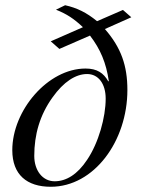

<svg xmlns="http://www.w3.org/2000/svg" viewBox="-20 -703 540 734"><path d="M482 -637 450 -665 351 -622C311 -655 274 -673 229 -683L194 -666C236 -649 262 -632 297 -599L174 -545L207 -516L324 -567C364 -515 386 -462 396 -393L394 -392C376 -424 351 -441 307 -441C163 -441 27 -281 27 -129C27 -35 83 11 174 11C340 11 467 -164 467 -359C467 -452 443 -521 381 -592ZM384 -326C384 -255 357 -157 313 -92C276 -36 233 -10 189 -10C142 -10 111 -52 111 -107C111 -188 132 -263 181 -331C223 -390 269 -420 313 -420C356 -420 384 -383 384 -326Z"/></svg>

Font: STIXGeneral
Style: Italic
Weight: 400
Italic angle: -16.33°
Designer: MicroPress Inc., with final additions and corrections provided by Coen Hoffman, Elsevier (retired)
Version: Version 1.1.0